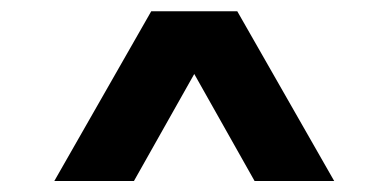

<svg xmlns="http://www.w3.org/2000/svg" viewBox="-20 -720 688 340"><path d="M76.2 -399.5 247.8 -700H400.2L571.8 -399.5H430.8L324 -589L217.2 -399.5Z"/></svg>

Font: Geologica-Sharp
Style: Regular
Weight: 100
Designer: Sindre Bremnes, Frode Helland
Foundry: Monokrom Skriftforlag AS
Version: Version 1.010;gftools[0.9.28]